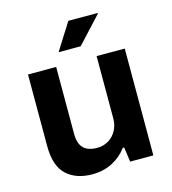

<svg xmlns="http://www.w3.org/2000/svg" viewBox="-109 -813 820 914"><g transform="rotate(-15 300.5 -355.5)"><path d="M234.2 12Q154.3 12 107.3 -31.8Q60.3 -75.6 60.3 -174.3V-526.4H199.1V-196.7Q199.1 -163 209.7 -142.4Q220.4 -121.9 240.4 -112.8Q260.5 -103.7 288.8 -103.7Q320 -103.7 344.8 -118.7Q369.6 -133.7 384 -160.2Q398.4 -186.6 398.4 -219.6V-526.4H537.1V0H422.7L412.7 -72.2H405.7Q378.2 -34.4 334.4 -11.2Q290.5 12 234.2 12ZM228.5 -591.2 311.9 -723.4H455.4L456.7 -720.2L337.3 -591.2Z"/></g></svg>

Font: Archivo Variable SemiBold
Style: Regular
Weight: 600
Designer: Hector Gatti
Foundry: Omnibus-Type
Version: Version 2.001